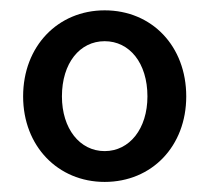

<svg xmlns="http://www.w3.org/2000/svg" viewBox="-20 -742 409 377"><path d="M185.5 -384.8C278.3 -384.8 345.7 -455.1 345.7 -552.7C345.7 -651.4 278.3 -721.7 185.5 -721.7C93.8 -721.7 25.4 -651.4 25.4 -552.7C25.4 -455.1 93.8 -384.8 185.5 -384.8ZM185.5 -445.3C136.7 -445.3 101.6 -489.3 101.6 -552.7C101.6 -618.2 136.7 -661.1 185.5 -661.1C234.4 -661.1 269.5 -618.2 269.5 -552.7C269.5 -489.3 234.4 -445.3 185.5 -445.3Z"/></svg>

Font: Ed Sans Neue Medium
Style: Regular
Weight: 500
Designer: Stephen Hutchings
Version: Version 1.004;PS 001.004;hotconv 1.0.88;makeotf.lib2.5.64775